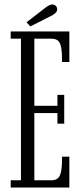

<svg xmlns="http://www.w3.org/2000/svg" viewBox="-20 -841 370 861"><path d="M28 0V-32.5H74V-667.5H28V-700H291V-563H258.5Q258.5 -603.5 254.5 -626.5Q250.5 -649.5 240.2 -658.5Q230 -667.5 210 -667.5H134V-366.5H237.5V-415.5H268V-286.5H237.5V-334H134V-32.5H210Q230 -32.5 240.2 -42.2Q250.5 -52 254.5 -75Q258.5 -98 258.5 -138.5H291V0ZM116 -722.5 99 -741 185 -807.5Q192 -813 200 -817Q208 -821 215 -821Q221 -821 226.2 -818Q231.5 -815 234 -809.5Q236.5 -805 236.5 -799.5Q236.5 -790 227.8 -782Q219 -774 207 -768.5Z"/></svg>

Font: Imbue Thin 10pt Light
Style: Regular
Weight: 300
Version: Version 1.102